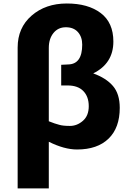

<svg xmlns="http://www.w3.org/2000/svg" viewBox="-20 -804 731 1089"><path d="M80.1 264.6V-534.2Q80.1 -646.5 159.2 -715.3Q238.3 -784.2 358.9 -784.2Q479.5 -784.2 551.3 -730Q623 -675.8 623 -568.4Q623 -444.3 508.8 -387.7Q582 -361.3 620.6 -316.4Q659.2 -271.5 659.2 -192.4Q659.2 -79.1 595.7 -17.6Q532.2 43.9 417 43.9Q344.7 43.9 256.8 0V264.6ZM256.8 -116.2Q260.7 -115.2 272.5 -110.4Q284.2 -105.5 289.6 -104Q294.9 -102.5 315.9 -96.2Q336.9 -89.8 377 -89.8Q417 -89.8 450.2 -118.7Q483.4 -147.5 483.4 -201.7Q483.4 -255.9 452.6 -287.6Q421.9 -319.3 363.3 -319.3H327.1V-436.5L367.2 -438.5Q446.3 -440.4 446.3 -550.8Q446.3 -594.7 421.9 -622.1Q397.5 -649.4 353.5 -649.4Q309.6 -649.4 283.2 -616.7Q256.8 -584 256.8 -532.2Z"/></svg>

Font: GenEi M Gothic v2 Heavy
Style: Regular
Weight: 800
Version: Version 2.0